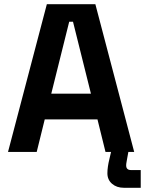

<svg xmlns="http://www.w3.org/2000/svg" viewBox="-20 -720 687 910"><path d="M154 0H18L202 -700H432L616 0H480L442 -154H192ZM308 -617 223 -276H411L326 -617ZM647 170H567Q533 170 511 151Q489 132 489 101Q489 86 491.5 69Q494 52 498 36L511 -20H592L582 35Q581 42 579.5 49.5Q578 57 578 64Q578 86 601 86H647Z"/></svg>

Font: Space Grotesk Variable Light
Style: Regular
Weight: 300
Designer: Florian Karsten
Foundry: Florian Karsten
Version: Version 2.000